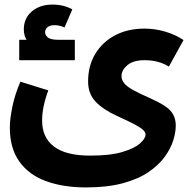

<svg xmlns="http://www.w3.org/2000/svg" viewBox="-20 -589 854 839"><path d="M356 230Q256 230 181 202.5Q106 175 64.5 117Q23 59 23 -32Q23 -69 34 -122.5Q45 -176 69 -232L191 -194Q177 -156 170.5 -123.5Q164 -91 164 -62Q164 12 216 51.5Q268 91 374 91Q462 91 515 75Q568 59 592 37.5Q616 16 616 -1Q616 -10 606.5 -20Q597 -30 570 -44.5Q543 -59 490 -83Q431 -110 398 -144.5Q365 -179 365 -233Q365 -302 396.5 -354Q428 -406 483.5 -435Q539 -464 611 -464Q658 -464 703 -450.5Q748 -437 782 -414L718 -298Q695 -312 669 -319Q643 -326 611 -326Q563 -326 537 -304.5Q511 -283 511 -257Q511 -240 522.5 -225.5Q534 -211 562 -195.5Q590 -180 640 -158Q703 -130 725.5 -104.5Q748 -79 748 -40Q748 -11 737 24.5Q726 60 700 96Q674 132 629.5 162.5Q585 193 517.5 211.5Q450 230 356 230ZM64 -326V-415H96Q91 -423 87.5 -434.5Q84 -446 84 -460Q84 -509 119 -539Q154 -569 210 -569Q258 -569 296 -548L262 -469Q240 -479 218 -479Q198 -479 187.5 -470Q177 -461 177 -448Q177 -436 189 -425.5Q201 -415 238 -415H307V-326Z"/></svg>

Font: Readex Pro SemiBold
Style: Regular
Weight: 600
Designer: Bonnie Shaver-Troup, Thomas Jockin
Foundry: Lexend
Version: Version 1.204; ttfautohint (v1.8.4.7-5d5b)